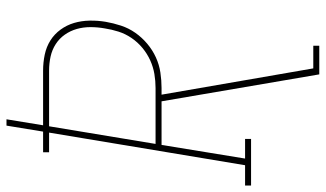

<svg xmlns="http://www.w3.org/2000/svg" viewBox="-258 -554 980 577"><g transform="rotate(-90 231.5 -265.0)"><path d="M297 205 216 -269H85L44 -18H103V0H-37V-18H24L122 -607H63V-625H125L143 -735H162L144 -625H308Q333 -625 356.5 -620Q380 -615 399 -603Q418 -591 431.5 -572.5Q445 -554 451.5 -532Q458 -510 458.5 -485.5Q459 -461 455 -437Q451 -414 443.5 -391Q436 -368 422 -348Q408 -328 389 -312Q370 -296 348 -286Q326 -276 302.5 -272.5Q279 -269 256 -269H236L315 187H383V205ZM88 -287H256Q277 -287 298 -290.5Q319 -294 339 -303Q359 -312 376.5 -326.5Q394 -341 406.5 -359.5Q419 -378 425.5 -398.5Q432 -419 435 -439Q439 -461 439 -482.5Q439 -504 433.5 -523.5Q428 -543 416.5 -559.5Q405 -576 388 -587Q371 -598 350.5 -602.5Q330 -607 308 -607H141Z"/></g></svg>

Font: Iosevka Curly Slab ThObl
Style: Regular
Weight: 100
Italic angle: -9°
Monospace: yes
Designer: Belleve Invis
Foundry: Belleve Invis
Version: Version 11.0.0; ttfautohint (v1.8.3)